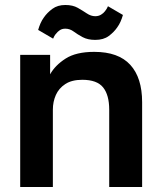

<svg xmlns="http://www.w3.org/2000/svg" viewBox="-20 -750 645 770"><path d="M61 0V-530H181V-452Q201 -488 243 -515Q285 -542 358 -542Q455 -542 502.5 -490Q550 -438 550 -340V0H418V-310Q418 -369 393.5 -399.5Q369 -430 310 -430Q268 -430 242 -413Q216 -396 204 -369Q192 -342 192 -310V0ZM413 -725 473 -690Q469 -676 463.5 -663.5Q458 -651 450 -640Q437 -621 416 -605.5Q395 -590 362 -590Q332 -590 311.5 -601Q291 -612 275.5 -623.5Q260 -635 242 -635Q229 -635 220 -629Q211 -623 205 -615Q201 -611 198 -605.5Q195 -600 193 -595L133 -630Q137 -644 142.5 -656.5Q148 -669 156 -680Q169 -699 190 -714.5Q211 -730 242 -730Q272 -730 292 -718.5Q312 -707 328.5 -696Q345 -685 362 -685Q375 -685 385 -691Q395 -697 401 -705Q405 -710 408 -715Q411 -720 413 -725Z"/></svg>

Font: Golos Text SemiBold
Style: Regular
Weight: 600
Designer: A.Korolkova, Vitaly Kuzmin
Foundry: ParaType Ltd
Version: Version 2.004